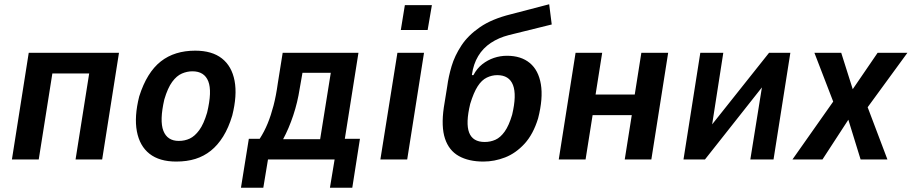

<svg xmlns="http://www.w3.org/2000/svg" viewBox="-20 -749 4283 902"><path d="M36 0 115 -501H539L460 0H335L399 -404H226L162 0Z M808 10Q729 10 682.5 -26.5Q636 -63 623 -132Q610 -201 634 -296Q652 -353 677.5 -394Q703 -435 735.5 -460.5Q768 -486 808.5 -498.5Q849 -511 897 -511Q976 -511 1022.5 -474.5Q1069 -438 1082 -369.5Q1095 -301 1071 -206Q1054 -149 1028.5 -108Q1003 -67 970.5 -41Q938 -15 898 -2.5Q858 10 808 10ZM820 -87Q848 -87 871.5 -98Q895 -109 916 -137.5Q937 -166 953 -220Q977 -320 958.5 -367Q940 -414 884 -414Q859 -414 834.5 -403.5Q810 -393 789 -364.5Q768 -336 752 -282Q729 -182 747.5 -134.5Q766 -87 820 -87Z M1112 133 1149 -97H1200Q1222 -131 1237.5 -169Q1253 -207 1265 -253Q1277 -299 1285 -357L1308 -501H1664L1600 -97H1671L1635 133H1530L1552 0H1239L1217 133ZM1310 -95H1484L1534 -407H1401L1388 -333Q1378 -268 1357.5 -206.5Q1337 -145 1310 -95Z M1863 -608 1882 -725H2009L1989 -608ZM1767 0 1847 -501H1972L1893 0Z M2251 10Q2182 10 2135.5 -16Q2089 -42 2070.5 -98Q2052 -154 2065 -244L2081 -343Q2087 -389 2101.5 -438Q2116 -487 2147.5 -535Q2179 -583 2235 -621.5Q2291 -660 2380 -682L2560 -729L2572 -634L2370 -584Q2323 -572 2286 -547.5Q2249 -523 2226.5 -485.5Q2204 -448 2197 -398L2198 -396H2204Q2221 -428 2246 -447.5Q2271 -467 2300.5 -477Q2330 -487 2362 -487Q2428 -487 2469 -453Q2510 -419 2521 -353Q2532 -287 2508 -193Q2485 -118 2444 -73.5Q2403 -29 2353 -9.5Q2303 10 2251 10ZM2257 -82Q2284 -82 2307.5 -92.5Q2331 -103 2351 -131Q2371 -159 2386 -210Q2408 -303 2390 -349.5Q2372 -396 2316 -396Q2291 -396 2267 -384.5Q2243 -373 2224 -343.5Q2205 -314 2189 -261Q2167 -170 2184 -126Q2201 -82 2257 -82Z M2605 0 2684 -501H2809L2778 -305H2962L2993 -501H3119L3040 0H2915L2948 -208H2764L2731 0Z M3191 0 3270 -501H3378L3321 -135H3302L3593 -501H3693L3614 0H3505L3564 -367H3582L3292 0Z M3703 0 3910 -294 3915 -218 3806 -501H3932L3988 -324H3982L4103 -501H4243L4037 -219L4040 -288L4149 0H4023L3965 -188L3967 -189L3844 0Z"/></svg>

Font: Nunito Sans 7pt Condensed
Style: Bold Italic
Weight: 700
Width: 3
Italic angle: -9°
Designer: Vernon Adams
Foundry: Vernon Adams
Version: Version 3.101;gftools[0.9.27]